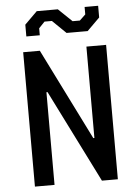

<svg xmlns="http://www.w3.org/2000/svg" viewBox="-62 -992 743 1039"><g transform="rotate(-5 310.0 -472.5)"><path d="M85 0H191.5V-503.5H197.5L449 -0.5H535.5V-730.5H428.5V-234H422.5L175.5 -730H85ZM109.5 -813.5H182.5V-851.5L214.5 -885H254.5L328 -813.5H442.5L511 -881.5V-945H437.5V-904.5L405.5 -874H366L292 -945H177.5L109.5 -877.5Z"/></g></svg>

Font: Monaspace Krypton Medium
Style: Regular
Weight: 500
Designer: Riley Cran & the Lettermatic Team
Foundry: Lettermatic
Version: Version 1.101 (Monaspace Krypton)